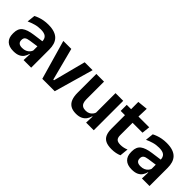

<svg xmlns="http://www.w3.org/2000/svg" viewBox="112 -1435 2261 2261"><g transform="rotate(45 1243.0 -304.0)"><path d="M340 0 344.5 -120 341 -131V-284.5L340.5 -306.5Q340.5 -354.5 314.2 -377Q288 -399.5 228.5 -399.5Q178 -399.5 133.8 -386.2Q89.5 -373 52 -355.5L63 -457.5Q85 -469 113.2 -479.2Q141.5 -489.5 176.5 -496Q211.5 -502.5 252 -502.5Q312 -502.5 353.5 -488.2Q395 -474 419.8 -447.5Q444.5 -421 455.5 -384.2Q466.5 -347.5 466.5 -303V0ZM179.5 11.5Q106.5 11.5 68.2 -25Q30 -61.5 30 -129V-143Q30 -214.5 74 -248.8Q118 -283 213.5 -296L352.5 -315L360 -232.5L232 -214Q190 -208.5 172.2 -194Q154.5 -179.5 154.5 -151.5V-146.5Q154.5 -119 171.8 -103.8Q189 -88.5 226 -88.5Q259 -88.5 282.5 -99Q306 -109.5 321.2 -126.8Q336.5 -144 343 -165.5L361 -102H339Q331 -70.5 313.2 -44.8Q295.5 -19 263.5 -3.8Q231.5 11.5 179.5 11.5Z M761.5 -85 867 -490.5H999L859 0H652L511.5 -490.5H644.5L750 -85Z M1189.5 -490.5V-195.5Q1189.5 -165 1197.8 -142.2Q1206 -119.5 1225.2 -107.2Q1244.5 -95 1277 -95Q1306.5 -95 1328 -105.5Q1349.5 -116 1363.5 -133.8Q1377.5 -151.5 1384 -173.5L1404 -104H1380Q1372 -72 1353.2 -45.8Q1334.5 -19.5 1302.2 -4Q1270 11.5 1221.5 11.5Q1165.5 11.5 1130.2 -10Q1095 -31.5 1078.2 -73.5Q1061.5 -115.5 1061.5 -177V-490.5ZM1509 -490.5V0H1381.5L1386 -119L1381 -129.5V-490.5Z M1813 10.5Q1750.5 10.5 1713.2 -8.2Q1676 -27 1659.5 -65Q1643 -103 1643 -158.5V-444.5H1770V-177.5Q1770 -137.5 1788.2 -118.8Q1806.5 -100 1852.5 -100Q1879.5 -100 1904.5 -105.8Q1929.5 -111.5 1950.5 -121L1939.5 -14Q1914.5 -2.5 1882.2 4Q1850 10.5 1813 10.5ZM1572 -385.5V-486.5H1946L1935 -385.5ZM1644.5 -477 1644 -607 1771.5 -620 1766.5 -477Z M2311 0 2315.5 -120 2312 -131V-284.5L2311.5 -306.5Q2311.5 -354.5 2285.2 -377Q2259 -399.5 2199.5 -399.5Q2149 -399.5 2104.8 -386.2Q2060.5 -373 2023 -355.5L2034 -457.5Q2056 -469 2084.2 -479.2Q2112.5 -489.5 2147.5 -496Q2182.5 -502.5 2223 -502.5Q2283 -502.5 2324.5 -488.2Q2366 -474 2390.8 -447.5Q2415.5 -421 2426.5 -384.2Q2437.5 -347.5 2437.5 -303V0ZM2150.5 11.5Q2077.5 11.5 2039.2 -25Q2001 -61.5 2001 -129V-143Q2001 -214.5 2045 -248.8Q2089 -283 2184.5 -296L2323.5 -315L2331 -232.5L2203 -214Q2161 -208.5 2143.2 -194Q2125.5 -179.5 2125.5 -151.5V-146.5Q2125.5 -119 2142.8 -103.8Q2160 -88.5 2197 -88.5Q2230 -88.5 2253.5 -99Q2277 -109.5 2292.2 -126.8Q2307.5 -144 2314 -165.5L2332 -102H2310Q2302 -70.5 2284.2 -44.8Q2266.5 -19 2234.5 -3.8Q2202.5 11.5 2150.5 11.5Z"/></g></svg>

Font: Anek Bangla Medium SemiBold
Style: Regular
Weight: 600
Version: Version 1.003